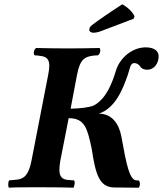

<svg xmlns="http://www.w3.org/2000/svg" viewBox="-20 -870 757 892"><path d="M18 -12C18 -6 20 -1 21 2C44 0 115 0 173 0C236 0 302 1 322 2C323 -1 327 -12 327 -21C327 -26 326 -30 324 -32L295 -34C270 -37 256 -48 256 -81C256 -92 257 -105 260 -122L299 -321C375 -321 386 -272 406 -179C423 -69 438 0 510 1L625 2C628 -3 630 -8 630 -14C630 -25 628 -28 624 -32H615C582 -32 568 -102 544 -235C533 -295 500 -342 439 -342C516 -367 551 -457 573 -520C584 -550 584 -577 604 -577C616 -577 626 -570 633 -559C639 -550 652 -546 664 -546C695 -546 717 -574 717 -609C717 -632 698 -650 657 -650C594 -650 537 -601 519 -543C502 -487 475 -412 416 -380C388 -369 346 -366 308 -365L338 -523C352 -594 372 -607 417 -612C423 -612 429 -613 435 -613C442 -617 446 -627 446 -636C446 -641 445 -645 442 -647C403 -646 334 -645 296 -645C258 -645 186 -646 148 -647C141 -643 137 -633 137 -625C137 -620 138 -615 141 -613C151 -612 161 -612 169 -610C194 -607 209 -597 209 -564C209 -553 207 -540 204 -523L126 -122C113 -57 92 -38 55 -35L22 -32C20 -29 18 -20 18 -12ZM548 -850C504 -822 431 -772 408 -754C397 -746 396 -740 395 -733C393 -725 403 -718 412 -718C421 -718 433 -719 448 -725L601 -783L605 -795C595 -816 571 -838 548 -850Z"/></svg>

Font: Libertinus Serif
Style: Bold Italic
Weight: 700
Italic angle: -12°
Designer: Philipp H. Poll, Khaled Hosny
Foundry: Caleb Maclennan
Version: Version 7.050;RELEASE